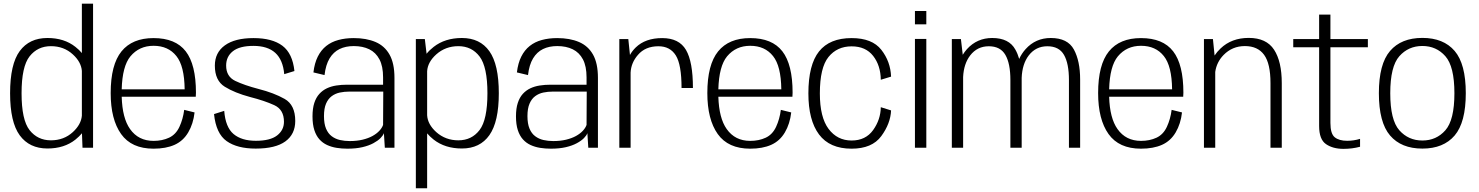

<svg xmlns="http://www.w3.org/2000/svg" viewBox="-20 -805 8058 1046"><path d="M429.5 0H487V-785H426V-516Q412 -533 391 -549.5Q330 -598 238.5 -598Q140 -598 87.5 -526.8Q35 -455.5 35 -297Q35 -139.5 87.5 -67.8Q140 4 238.5 4Q330 4 391 -44.5Q412.5 -62 426.5 -79ZM426 -175Q422 -127 377 -85.5Q328 -40.5 257.5 -40.5Q185 -40.5 141.2 -96Q97.5 -151.5 97.5 -297Q97.5 -442.5 141.2 -498Q185 -553.5 257.5 -553.5Q328 -553.5 377 -508.5Q422 -467.5 426 -419Z M816.5 5Q884 5 931 -16Q978 -37 1005.5 -83.8Q1033 -130.5 1040 -192.5L983.5 -206.5Q977 -156 957.5 -114Q938 -72 901 -54.8Q864 -37.5 816.5 -37.5Q734 -37.5 688.5 -102Q646.5 -161 643 -278H1046.5Q1047.5 -288.5 1047.5 -300Q1047.5 -453.5 991.8 -525.5Q936 -597.5 816.5 -597.5Q700.5 -597.5 641.8 -525Q583 -452.5 583 -298Q583 -154.5 639.8 -74.8Q696.5 5 816.5 5ZM643 -318.5Q646.5 -444.5 690.5 -498Q738.5 -555.5 816.5 -555.5Q896.5 -555.5 941 -499.5Q984.5 -445.5 986 -318.5Z M1373 4.5Q1481 4.5 1534.8 -34.8Q1588.5 -74 1588.5 -146Q1588.5 -233.5 1530.5 -266.2Q1472.5 -299 1388 -320.5Q1311.5 -340.5 1261.8 -364.2Q1212 -388 1212 -448Q1212 -497 1248.8 -526Q1285.5 -555 1360.5 -555Q1438 -555 1479.8 -517Q1521.5 -479 1528.5 -401L1584 -418Q1574 -514 1518.5 -555.8Q1463 -597.5 1361 -597.5Q1260 -597.5 1205.2 -558Q1150.5 -518.5 1150.5 -447.5Q1150.5 -366 1204.5 -332.5Q1258.5 -299 1342.5 -276.5Q1421 -256.5 1474 -232.2Q1527 -208 1527 -141.5Q1527 -96 1489.5 -67Q1452 -38 1374 -38Q1296 -38 1252.2 -75Q1208.5 -112 1201.5 -201L1146 -183.5Q1157 -77 1214.8 -36.2Q1272.5 4.5 1373 4.5Z M1872.5 5Q1919 5 1954.2 -3.2Q1989.5 -11.5 2014 -24.8Q2038.5 -38 2052.8 -52.5Q2067 -67 2071.5 -79.5L2076.5 0H2129V-381Q2129 -460 2102.2 -507.5Q2075.5 -555 2025.8 -576.2Q1976 -597.5 1907 -597.5Q1861.5 -597.5 1823.5 -587.2Q1785.5 -577 1757.2 -554.5Q1729 -532 1711.2 -496.5Q1693.5 -461 1687.5 -410.5L1748 -396Q1754.5 -452 1775.5 -486.8Q1796.5 -521.5 1829.8 -537.8Q1863 -554 1907.5 -554Q1956 -554 1991.8 -536.5Q2027.5 -519 2047.2 -481.5Q2067 -444 2067 -383.5V-343.5H1869.5Q1840 -343.5 1812.2 -339.2Q1784.5 -335 1761 -324Q1737.5 -313 1719.8 -293.5Q1702 -274 1692.2 -244Q1682.5 -214 1682.5 -171Q1682.5 -127 1692.5 -96.2Q1702.5 -65.5 1720.2 -45.8Q1738 -26 1762 -15Q1786 -4 1814 0.5Q1842 5 1872.5 5ZM1885.5 -36.5Q1857.5 -36.5 1832.2 -42.2Q1807 -48 1787.2 -62.8Q1767.5 -77.5 1756.2 -104.2Q1745 -131 1745 -172.5Q1745 -214 1756.2 -240.2Q1767.5 -266.5 1787 -281Q1806.5 -295.5 1831.2 -300.8Q1856 -306 1883 -306H2068L2067 -124.5Q2061.5 -108.5 2047 -92.8Q2032.5 -77 2009.5 -64.2Q1986.5 -51.5 1955.2 -44Q1924 -36.5 1885.5 -36.5Z M2245.5 220.5H2307V-78.5Q2321 -61.5 2342.5 -44.5Q2404.5 4 2496.5 4Q2595 4 2646.2 -68.8Q2697.5 -141.5 2697.5 -297Q2697.5 -453.5 2646.2 -525.8Q2595 -598 2496.5 -598Q2404.5 -598 2342.5 -549.5Q2318.5 -531 2304 -512L2294.5 -592H2245.5ZM2307 -177V-417Q2310 -466.5 2356.5 -508.5Q2407 -553.5 2477 -553.5Q2550 -553.5 2592.8 -497Q2635.5 -440.5 2635.5 -297Q2635.5 -153 2592.8 -96.8Q2550 -40.5 2477 -40.5Q2407 -40.5 2356.5 -85.5Q2310 -127.5 2307 -177Z M2981 5Q3027.5 5 3062.8 -3.2Q3098 -11.5 3122.5 -24.8Q3147 -38 3161.2 -52.5Q3175.5 -67 3180 -79.5L3185 0H3237.5V-381Q3237.5 -460 3210.8 -507.5Q3184 -555 3134.2 -576.2Q3084.5 -597.5 3015.5 -597.5Q2970 -597.5 2932 -587.2Q2894 -577 2865.8 -554.5Q2837.5 -532 2819.8 -496.5Q2802 -461 2796 -410.5L2856.5 -396Q2863 -452 2884 -486.8Q2905 -521.5 2938.2 -537.8Q2971.5 -554 3016 -554Q3064.5 -554 3100.2 -536.5Q3136 -519 3155.8 -481.5Q3175.5 -444 3175.5 -383.5V-343.5H2978Q2948.5 -343.5 2920.8 -339.2Q2893 -335 2869.5 -324Q2846 -313 2828.2 -293.5Q2810.5 -274 2800.8 -244Q2791 -214 2791 -171Q2791 -127 2801 -96.2Q2811 -65.5 2828.8 -45.8Q2846.5 -26 2870.5 -15Q2894.5 -4 2922.5 0.5Q2950.5 5 2981 5ZM2994 -36.5Q2966 -36.5 2940.8 -42.2Q2915.5 -48 2895.8 -62.8Q2876 -77.5 2864.8 -104.2Q2853.5 -131 2853.5 -172.5Q2853.5 -214 2864.8 -240.2Q2876 -266.5 2895.5 -281Q2915 -295.5 2939.8 -300.8Q2964.5 -306 2991.5 -306H3176.5L3175.5 -124.5Q3170 -108.5 3155.5 -92.8Q3141 -77 3118 -64.2Q3095 -51.5 3063.8 -44Q3032.5 -36.5 2994 -36.5Z M3693 -325.5H3755Q3755 -468.5 3717.2 -533Q3679.5 -597.5 3587.5 -597.5Q3496 -597.5 3443.5 -546.5Q3424 -527.5 3412 -505.5L3403 -592H3354V0H3415.5V-409.5Q3418 -463 3455.5 -506Q3495.5 -553 3567 -553Q3630.5 -553 3661.8 -503Q3693 -453 3693 -325.5Z M4067 5Q4134.5 5 4181.5 -16Q4228.5 -37 4256 -83.8Q4283.5 -130.5 4290.5 -192.5L4234 -206.5Q4227.5 -156 4208 -114Q4188.5 -72 4151.5 -54.8Q4114.5 -37.5 4067 -37.5Q3984.5 -37.5 3939 -102Q3897 -161 3893.5 -278H4297Q4298 -288.5 4298 -300Q4298 -453.5 4242.2 -525.5Q4186.5 -597.5 4067 -597.5Q3951 -597.5 3892.2 -525Q3833.5 -452.5 3833.5 -298Q3833.5 -154.5 3890.2 -74.8Q3947 5 4067 5ZM3893.5 -318.5Q3897 -444.5 3941 -498Q3989 -555.5 4067 -555.5Q4147 -555.5 4191.5 -499.5Q4235 -445.5 4236.5 -318.5Z M4619.5 5Q4731 5 4781.2 -63.5Q4831.5 -132 4834.5 -203.5L4778.5 -221Q4777.5 -153.5 4736.8 -96.5Q4696 -39.5 4619.5 -39.5Q4541.5 -39.5 4494 -102.8Q4446.5 -166 4446.5 -296Q4446.5 -436.5 4493.5 -494.5Q4540.5 -552.5 4619.5 -552.5Q4696 -552.5 4736.8 -500.5Q4777.5 -448.5 4778.5 -370.5L4834.5 -387.5Q4831.5 -469.5 4781.5 -533.5Q4731.5 -597.5 4619.5 -597.5Q4500 -597.5 4442 -524.8Q4384 -452 4384 -296Q4384 -150 4442 -72.5Q4500 5 4619.5 5Z M4964.5 0H5026.5V-593H4964.5ZM4964.5 -745V-672.5H5026.5V-745Z M5165.5 0H5227V-385.5Q5230.5 -457.5 5265.5 -503Q5304 -553 5367 -553Q5430 -553 5457.2 -506Q5484.5 -459 5484.5 -369V0H5546V-372Q5546 -376.5 5546 -381Q5549 -456.5 5584.5 -503Q5623 -553 5686 -553Q5749.5 -553 5776.5 -506Q5803.5 -459 5803.5 -369V0H5864.5V-372Q5864.5 -472.5 5830.5 -535.2Q5796.5 -598 5704.5 -598Q5622 -598 5567.5 -537.5Q5545.5 -513 5532.5 -484Q5524.5 -512 5511.5 -535Q5477 -598 5385.5 -598Q5303 -598 5248 -537.5Q5235 -523 5225 -506.5L5215 -592H5165.5Z M6196 5Q6263.5 5 6310.5 -16Q6357.5 -37 6385 -83.8Q6412.5 -130.5 6419.5 -192.5L6363 -206.5Q6356.5 -156 6337 -114Q6317.5 -72 6280.5 -54.8Q6243.5 -37.5 6196 -37.5Q6113.5 -37.5 6068 -102Q6026 -161 6022.5 -278H6426Q6427 -288.5 6427 -300Q6427 -453.5 6371.2 -525.5Q6315.5 -597.5 6196 -597.5Q6080 -597.5 6021.2 -525Q5962.5 -452.5 5962.5 -298Q5962.5 -154.5 6019.2 -74.8Q6076 5 6196 5ZM6022.5 -318.5Q6026 -444.5 6070 -498Q6118 -555.5 6196 -555.5Q6276 -555.5 6320.5 -499.5Q6364 -445.5 6365.5 -318.5Z M6539 0H6600.5V-413Q6608 -466.5 6646 -505.5Q6693.5 -554 6762 -554Q6832 -554 6866.8 -506.2Q6901.5 -458.5 6901.5 -352.5V0H6963V-352Q6963 -470 6921 -534.2Q6879 -598.5 6783 -598.5Q6689.5 -598.5 6629.5 -541Q6610 -522.5 6597 -502.5L6588 -592H6539Z M7299 6Q7346.5 6 7389.5 -5.5V-48.5Q7355.5 -38 7319 -38Q7275.5 -38 7251.8 -57Q7228 -76 7228 -135V-547.5H7432V-592H7228V-725.5H7166.5V-592H7025.5V-547.5H7166.5V-118.5Q7166.5 -45.5 7204 -19.8Q7241.5 6 7299 6Z M7729 4.5Q7844 4.5 7904.8 -66.8Q7965.5 -138 7965.5 -297.5Q7965.5 -456.5 7904.8 -527.5Q7844 -598.5 7729 -598.5Q7614 -598.5 7553 -527.5Q7492 -456.5 7492 -297.5Q7492 -138 7553 -66.8Q7614 4.5 7729 4.5ZM7729 -39.5Q7653 -39.5 7603.5 -95.2Q7554 -151 7554 -297Q7554 -443 7603.5 -498.8Q7653 -554.5 7729 -554.5Q7805 -554.5 7854.2 -498.8Q7903.5 -443 7903.5 -297Q7903.5 -151 7854.2 -95.2Q7805 -39.5 7729 -39.5Z"/></svg>

Font: Anybody Light
Style: Regular
Weight: 300
Designer: Tyler Finck
Foundry: Etcetera Type Company
Version: Version 1.111; ttfautohint (v1.8.4)